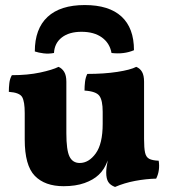

<svg xmlns="http://www.w3.org/2000/svg" viewBox="-20 -732 670 761"><path d="M232 6Q158 6 118 -35Q78 -76 78 -179V-284Q78 -329 68 -347Q58 -365 15 -368Q15 -385 17 -402.5Q19 -420 27 -434Q90 -434 139 -444.5Q188 -455 212 -467Q226 -461 234.5 -447Q243 -433 243 -408V-204Q243 -137 255.5 -111.5Q268 -86 296 -86Q332 -86 359.5 -124Q387 -162 387 -241V-289Q387 -334 374 -352Q361 -370 315 -373Q315 -390 317 -407.5Q319 -425 326 -439Q392 -439 444.5 -447Q497 -455 520 -467Q535 -461 543 -447Q551 -433 551 -408V-181Q551 -145 555 -127Q559 -109 571.5 -102.5Q584 -96 609 -95Q612 -76 609.5 -58Q607 -40 599 -24Q558 -23 515.5 -15Q473 -7 436 9Q417 2 409 -11Q401 -24 401 -48Q401 -68 407 -96Q394 -60 371 -39Q350 -19 315 -6.5Q280 6 232 6ZM118 -528Q118 -618 168.5 -665Q219 -712 316 -712Q412 -712 461.5 -666.5Q511 -621 511 -533Q471 -516 422 -522Q415 -561 384 -583.5Q353 -606 303 -606Q254 -606 225 -583.5Q196 -561 194 -522Q173 -518 153 -520.5Q133 -523 118 -528Z"/></svg>

Font: Vollkorn ExtraBold
Style: Regular
Weight: 800
Designer: Friedrich Althausen
Foundry: Friedrich Althausen
Version: Version 5.000; ttfautohint (v1.8.3)